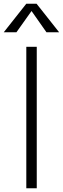

<svg xmlns="http://www.w3.org/2000/svg" viewBox="-21 -1009 337 1029"><path d="M0 0ZM120 -758H176V0H120ZM228 -836 148 -950 67 -836H-1L120 -989H175L296 -836Z"/></svg>

Font: Biryani UltraLight
Style: Regular
Weight: 250
Designer: Dan Reynolds and Mathieu Réguer
Foundry: Dan Reynolds and Mathieu Réguer
Version: Version 1.003; ttfautohint (v1.1) -l 5 -r 5 -G 72 -x 0 -D la